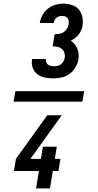

<svg xmlns="http://www.w3.org/2000/svg" viewBox="-20 -873 540 1061"><path d="M55 -311 65 -369H445L435 -311ZM274 -440Q251 -440 228 -444.5Q205 -449 187.5 -462Q170 -475 161.5 -496.5Q153 -518 157 -542L158 -547H235L234 -545Q233 -536 236 -528Q239 -520 246.5 -515Q254 -510 262.5 -508.5Q271 -507 280 -507Q290 -507 300 -509.5Q310 -512 318 -518.5Q326 -525 331 -534.5Q336 -544 338 -554Q340 -568 336 -581Q332 -594 322 -602.5Q312 -611 298.5 -614Q285 -617 271 -617L282 -684Q295 -684 308 -686Q321 -688 332 -695.5Q343 -703 350 -714.5Q357 -726 359 -738Q361 -747 360 -756Q359 -765 354 -772Q349 -779 341 -782Q333 -785 324 -785Q316 -785 308 -783Q300 -781 293 -775.5Q286 -770 282 -762Q278 -754 277 -746H200Q203 -768 214.5 -789Q226 -810 244.5 -825Q263 -840 285.5 -846.5Q308 -853 330 -853Q354 -853 377.5 -845.5Q401 -838 415.5 -820.5Q430 -803 435 -779Q440 -755 436 -731Q434 -718 428.5 -705.5Q423 -693 414.5 -682Q406 -671 394.5 -662.5Q383 -654 371 -648Q383 -640 392.5 -628.5Q402 -617 407.5 -603.5Q413 -590 414.5 -574.5Q416 -559 413 -543Q409 -521 396 -499.5Q383 -478 363.5 -464Q344 -450 320.5 -445Q297 -440 274 -440ZM256 168H179L195 72H57L68 5L241 -236H321L148 5H206L217 -62H294L283 5H314L303 72H272Z"/></svg>

Font: Iosevka Semibold
Style: Italic
Weight: 600
Italic angle: -9°
Monospace: yes
Designer: Belleve Invis
Foundry: Belleve Invis
Version: Version 32.5.0; ttfautohint (v1.8.4)